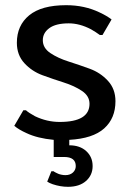

<svg xmlns="http://www.w3.org/2000/svg" viewBox="-20 -530 500 740"><path d="M425 -140Q425 -74 381.5 -35Q338 4 247 9V30Q288 30 312.5 52.5Q337 75 337 110Q337 145 311.5 167.5Q286 190 242 190Q213 190 183 180Q169 175 162 170L178 130H187L189 132Q191 133 195.5 135.5Q200 138 205 140Q210 142 217.5 143.5Q225 145 232 145Q250 145 261 135Q272 125 272 110Q272 75 227 75H187V9Q124 3 82 -17Q53 -30 35 -45L70 -105H80Q91 -95 115 -82Q161 -60 210 -60Q325 -60 325 -130Q325 -160 296 -179.5Q267 -199 226 -212Q185 -225 144 -240Q103 -255 74 -286.5Q45 -318 45 -365Q45 -432 92.5 -471Q140 -510 235 -510Q306 -510 364 -482Q392 -469 410 -455L375 -395H365Q350 -406 331 -417Q287 -440 245 -440Q195 -440 170 -421.5Q145 -403 145 -375Q145 -345 174 -325.5Q203 -306 244 -293Q285 -280 326 -265Q367 -250 396 -218.5Q425 -187 425 -140Z"/></svg>

Font: Scada
Style: Regular
Weight: 400
Designer: Jovanny Lemonad
Foundry: Jovanny Lemonad
Version: Version 4.100;PS 004.100;hotconv 1.0.88;makeotf.lib2.5.64775